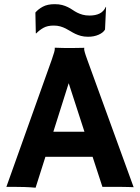

<svg xmlns="http://www.w3.org/2000/svg" viewBox="-20 -874 655 898"><path d="M147.5 -718.3 145.5 -815.4Q158.7 -831.1 180.4 -842.8Q202.1 -854.5 235.8 -854.5Q255.9 -854.5 270.5 -850.6Q285.2 -846.7 297.1 -840.8Q309.1 -835 319.3 -827.9Q329.6 -820.8 341.1 -814.9Q352.5 -809.1 366.5 -805.2Q380.4 -801.3 398.9 -801.3Q426.8 -801.3 446 -810.8Q465.3 -820.3 475.1 -842.3L476.1 -841.3L471.2 -735.8Q462.9 -721.2 441.4 -711.7Q419.9 -702.1 392.1 -702.1Q373 -702.1 358.6 -706.1Q344.2 -710 332 -715.8Q319.8 -721.7 309.3 -728.3Q298.8 -734.9 287.1 -740.7Q275.4 -746.6 262 -750.5Q248.5 -754.4 231 -754.4Q202.1 -754.4 183.3 -743.9Q164.6 -733.4 149.4 -717.8ZM222.2 -595.2Q230.5 -618.7 233.4 -629.6Q236.3 -640.6 236.3 -646Q236.3 -648.9 235.8 -649.9L236.3 -650.9Q257.3 -649.9 273.4 -649.7Q289.6 -649.4 303.7 -649.4Q317.9 -649.4 335.7 -649.7Q353.5 -649.9 374 -650.4L374.5 -649.4Q373.5 -646.5 373.5 -645.5Q373.5 -640.6 376.5 -629.6Q379.4 -618.7 388.2 -594.7L605 1.5Q595.2 1 582 0.7Q568.8 0.5 556.6 0.2Q544.4 0 534.9 0Q525.4 0 523.4 0H459L413.1 -140.6H192.4L146.5 3.9Q120.1 1.5 94 0.7Q67.9 0 48.3 0H9.8ZM375 -257.8 301.3 -484.9 229.5 -257.8Z"/></svg>

Font: Hammersmith One
Style: Regular
Weight: 400
Designer: Nicole Fally
Foundry: Nicole Fally
Version: Version 1.002